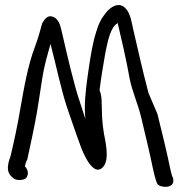

<svg xmlns="http://www.w3.org/2000/svg" viewBox="-20 -699 717 756"><path d="M22 -86C16 -68 -3 -23 30 0L37 6C53 13 74 10 83 2C96 -15 88 -34 78 -44C79 -51 82 -59 86 -69C86 -69 86 -70 86 -70C86 -70 87 -69 87 -69C99 -126 114 -191 125 -254L136 -323C139 -345 143 -366 146 -388C153 -436 166 -480 179 -526C201 -442 221 -343 246 -270C262 -225 277 -178 293 -136C295 -129 338 -2 381 -37C406 -57 402 -100 395 -143C387 -180 381 -224 381 -271C380 -295 382 -320 372 -344C378 -393 387 -446 395 -492C405 -542 416 -592 442 -607C442 -607 442 -608 443 -610C459 -541 477 -466 490 -392C500 -339 525 -286 537 -232L556 -152C563 -124 568 -100 573 -78C581 -44 585 -16 595 14L599 24C601 28 608 33 617 35C643 41 666 32 662 7V4L657 -8C655 -14 653 -23 650 -36C636 -105 617 -181 600 -250L565 -332C542 -418 523 -504 503 -590C498 -614 493 -645 477 -663C449 -698 412 -668 398 -650C380 -628 368 -606 358 -571C345 -530 337 -480 330 -433C323 -384 314 -328 314 -271C314 -257 315 -245 316 -231L295 -296C272 -362 243 -488 225 -567C219 -587 217 -618 193 -631C163 -646 151 -613 146 -607C138 -577 130 -548 118 -516C89 -440 74 -350 59 -265C49 -205 35 -141 22 -86Z"/></svg>

Font: Stray Cat
Style: ExBdCn
Weight: 800
Version: Version 1.0